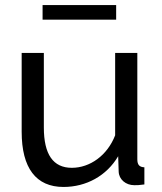

<svg xmlns="http://www.w3.org/2000/svg" viewBox="-20 -732 641 762"><path d="M149 -654H441V-712H149ZM66 -209C66 -65 123 10 232 10C322 10 403 -34 449 -112L451 -51C452 -20 479 3 513 3C524 3 533 3 553 0V-68C533 -69 525 -78 525 -100V-522H437V-195C406 -115 337 -66 265 -66C191 -66 154 -119 154 -226V-522H66Z"/></svg>

Font: FIGSv2-sans-serif Medium
Style: Regular
Weight: 500
Designer: Matt McInerney, Pablo Impallari, Rodrigo Fuenzalida,Mirko Velimirovic
Foundry: Matt McInerney, Pablo Impallari, Rodrigo Fuenzalida
Version: Version 4.021;hotconv 1.0.109;makeotfexe 2.5.65596